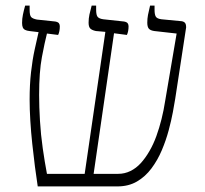

<svg xmlns="http://www.w3.org/2000/svg" viewBox="-20 -667 735 687"><path d="M115 0Q110 -32 105 -71Q100 -110 95.5 -152Q91 -194 88.5 -235Q86 -276 86 -311Q86 -364 91 -408.5Q96 -453 104 -489.5Q112 -526 118 -552L85 -556Q76 -557 70 -560Q64 -563 61.5 -569Q59 -575 59 -585Q59 -600 62 -614.5Q65 -629 70 -647H86V-632Q86 -612 91.5 -606Q97 -600 112 -597L178 -590Q188 -588 191 -583.5Q194 -579 194 -573Q194 -564 192.5 -556Q191 -548 188 -542L148 -547Q140 -516 130 -463Q120 -410 120 -327Q120 -285 123 -235Q126 -185 133 -136Q140 -87 148 -45H283L357 -553L323 -556Q309 -559 303 -565Q297 -571 297 -586Q297 -601 300 -615Q303 -629 308 -647H324V-632Q324 -613 329.5 -606.5Q335 -600 350 -598L424 -590Q434 -588 437 -583.5Q440 -579 440 -573Q440 -564 438.5 -556Q437 -548 434 -542L388 -548L315 -45H403Q426 -45 446.5 -55Q467 -65 483.5 -83Q500 -101 514.5 -126Q529 -151 539.5 -180Q550 -209 558 -241Q566 -273 571 -306L612 -547L532 -556Q518 -558 512.5 -564.5Q507 -571 507 -586Q507 -600 509.5 -613.5Q512 -627 517 -647H533V-632Q533 -615 537.5 -607.5Q542 -600 558 -598L631 -591Q636 -590 639.5 -587.5Q643 -585 644.5 -580.5Q646 -576 646 -569L607 -314Q604 -295 598.5 -265.5Q593 -236 583.5 -200.5Q574 -165 559 -129.5Q544 -94 522 -64.5Q500 -35 470 -17.5Q440 0 400 0Z"/></svg>

Font: Noto Serif Hebrew ExtraLight
Style: Regular
Weight: 250
Version: Version 2.003